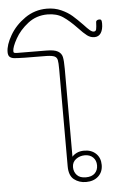

<svg xmlns="http://www.w3.org/2000/svg" viewBox="-89 -984 640 1027"><g transform="rotate(-5 231.5 -471.0)"><path d="M490 -837Q490 -805 478 -786.5Q466 -768 443 -768Q422 -768 404 -781.5Q386 -795 359 -824Q319 -866 285.5 -888.5Q252 -911 203 -911Q143 -911 98 -876Q53 -841 28.5 -797Q4 -753 4 -731Q4 -724 8.5 -722Q13 -720 25 -720L180 -719Q223 -719 242 -708Q261 -697 265.5 -677Q270 -657 270 -613V-141Q279 -152 295.5 -160Q312 -168 335 -168Q374 -168 398 -145Q422 -122 422 -84Q422 -46 397 -23Q372 0 331 0Q294 0 267 -21Q240 -42 240 -92V-613Q240 -649 237 -663Q234 -677 222 -683Q210 -689 179 -690L61 -691Q21 -692 6 -693.5Q-9 -695 -18 -702.5Q-27 -710 -27 -729Q-27 -767 2.5 -818Q32 -869 84.5 -905.5Q137 -942 202 -942Q244 -942 278.5 -926.5Q313 -911 336.5 -890.5Q360 -870 390 -839Q409 -818 421 -808Q433 -798 442 -798Q453 -798 455.5 -809Q458 -820 459 -848Q459 -853 464 -856.5Q469 -860 477 -860Q485 -860 487.5 -855Q490 -850 490 -837ZM268 -85Q268 -60 284 -42.5Q300 -25 332 -25Q364 -25 380.5 -41.5Q397 -58 397 -84Q397 -110 380.5 -126.5Q364 -143 336 -143Q309 -143 288.5 -127.5Q268 -112 268 -85Z"/></g></svg>

Font: Mali ExtraLight
Style: Regular
Weight: 275
Version: Version 1.000; ttfautohint (v1.6)